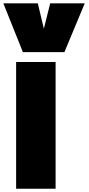

<svg xmlns="http://www.w3.org/2000/svg" viewBox="-102 -1160 546 1180"><path d="M239.7 -778.8V0H-2.9V-778.8ZM38.6 -839.8 -81.5 -1139.6H130.4L167.5 -983.9L206.5 -1139.6H418.9L293.9 -839.8Z"/></svg>

Font: Coda Caption ExtraBold
Style: Regular
Weight: 800
Designer: vernon adams
Foundry: vernon adams
Version: Version 1.002